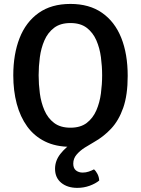

<svg xmlns="http://www.w3.org/2000/svg" viewBox="-20 -716 700 954"><path d="M46 -341.5Q46 -446.5 77.2 -526.5Q108.5 -606.5 171.8 -651.5Q235 -696.5 330 -696.5Q424 -696.5 487.2 -652.2Q550.5 -608 582.5 -528Q614.5 -448 614.5 -339Q614.5 -243.5 592.2 -180.2Q570 -117 532.2 -76.8Q494.5 -36.5 447 -10Q425 2.5 401.2 17.5Q377.5 32.5 360.8 52Q344 71.5 344 97Q344 120 357.5 130.8Q371 141.5 391 141.5Q406.5 141.5 421.2 136.5Q436 131.5 447 125.5Q457 134 464.5 148.8Q472 163.5 473 181Q455 196 425.8 206.8Q396.5 217.5 364 217.5Q315 217.5 284.2 192.2Q253.5 167 253.5 122.5Q253.5 82.5 280.2 48.5Q307 14.5 346.5 -10L362.5 12.5Q354.5 13.5 345.2 13.5Q336 13.5 331 13.5Q257.5 13.5 203.8 -13Q150 -39.5 115.2 -87.5Q80.5 -135.5 63.2 -200.2Q46 -265 46 -341.5ZM172 -342Q172 -298 178 -252.2Q184 -206.5 200.8 -167.8Q217.5 -129 248.8 -105.2Q280 -81.5 330 -81.5Q380 -81.5 411 -105.2Q442 -129 458.8 -167.8Q475.5 -206.5 481.5 -252.2Q487.5 -298 487.5 -342Q487.5 -386 481.5 -431.5Q475.5 -477 458.8 -515.5Q442 -554 411 -577.8Q380 -601.5 330 -601.5Q280 -601.5 248.8 -577.8Q217.5 -554 200.8 -515.5Q184 -477 178 -431.5Q172 -386 172 -342Z"/></svg>

Font: Signika Medium
Style: Regular
Weight: 500
Designer: Anna Giedry
Foundry: Anna Giedry
Version: Version 2.000